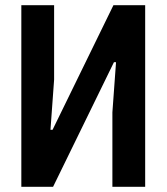

<svg xmlns="http://www.w3.org/2000/svg" viewBox="-20 -718 640 738"><path d="M62 0H184L418 -479H426L412 -286V0H538V-698H416L182 -219H174L188 -412V-698H62Z"/></svg>

Font: IBM Mono SemiBold
Style: Regular
Weight: 600
Monospace: yes
Designer: Mike Abbink, Paul van der Laan, Pieter van Rosmalen
Foundry: Bold Monday
Version: Version 2.3